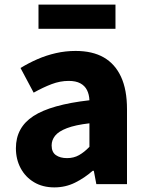

<svg xmlns="http://www.w3.org/2000/svg" viewBox="-20 -799 638 833"><path d="M216 14Q165 14 127.5 -8.5Q90 -31 69.5 -69.5Q49 -108 49 -156Q49 -246 125 -295.5Q201 -345 368 -364Q367 -389 357.5 -408Q348 -427 328.5 -437.5Q309 -448 278 -448Q241 -448 204 -434Q167 -420 126 -397L69 -504Q105 -526 143 -542.5Q181 -559 222.5 -568.5Q264 -578 308 -578Q381 -578 430 -550Q479 -522 505 -466Q531 -410 531 -325V0H398L387 -58H382Q347 -27 305.5 -6.5Q264 14 216 14ZM271 -113Q300 -113 323 -126Q346 -139 368 -162V-264Q307 -257 270.5 -243Q234 -229 219 -210Q204 -191 204 -168Q204 -139 222.5 -126Q241 -113 271 -113ZM147 -674V-779H481V-674Z"/></svg>

Font: Noto Sans TC ExtraBold
Style: Regular
Weight: 800
Designer: Ryoko NISHIZUKA  (kana, bopomofo & ideographs); Paul D. Hunt (Latin, Greek & Cyrillic); Sandoll Communications , Soo-you
Foundry: Adobe
Version: Version 2.004-H2;hotconv 1.0.118;makeotfexe 2.5.65603